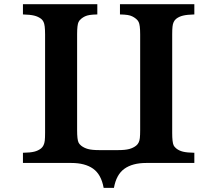

<svg xmlns="http://www.w3.org/2000/svg" viewBox="-20 -780 1040 919"><path d="M476.1 119.1Q464.4 54.7 425.5 27.3Q386.7 0 321.3 0H89.8V-48.8Q124.5 -49.3 143.6 -54Q162.6 -58.6 176.8 -69.8Q191.4 -82 194.3 -106.9Q195.8 -121.1 195.8 -143.6V-615.7Q195.8 -660.6 188.5 -674.8Q184.6 -683.6 176.8 -689.9Q162.6 -700.7 143.6 -705.3Q124.5 -710 89.8 -710.9V-759.8H445.8V-710.9Q422.9 -710.4 409.4 -708.3Q396 -706.1 386.7 -701.7Q377.4 -697.3 368.7 -690.2Q359.9 -683.1 356 -674.8Q349.1 -660.6 349.1 -615.7V-156.7Q349.1 -111.8 356 -97.7Q359.4 -90.3 368.2 -83Q382.3 -71.8 401.4 -66.7Q420.4 -61.5 455.1 -61.5H544.9Q579.1 -61.5 598.4 -66.7Q617.7 -71.8 631.8 -83Q647 -95.2 649.4 -119.6Q650.9 -133.8 650.9 -156.7V-615.7Q650.9 -660.6 643.6 -674.8Q639.6 -683.1 630.9 -690.2Q622.1 -697.3 612.8 -701.7Q604 -706.1 590.6 -708.3Q577.1 -710.4 554.2 -710.9V-759.8H910.2V-710.9Q875.5 -710 856.2 -705.3Q836.9 -700.7 823.2 -689.9Q808.1 -677.7 805.7 -652.3Q804.2 -638.7 804.2 -615.7V-143.6Q804.2 -99.6 811 -84.5Q814.5 -77.1 823.2 -69.8Q836.9 -58.6 856.2 -54Q875.5 -49.3 910.2 -48.8V0H680.2Q614.3 0 575.4 27.8Q536.6 55.7 525.4 119.1Z"/></svg>

Font: BIZ UDMincho
Style: Bold
Weight: 700
Monospace: yes
Designer: TypeBank Co., Ltd.
Foundry: Morisawa Inc.
Version: Version 1.06